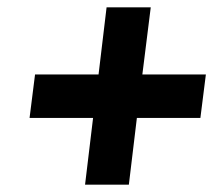

<svg xmlns="http://www.w3.org/2000/svg" viewBox="-20 -569 610 526"><path d="M333 -63H213L235 -246H61L76 -365H250L272 -549H393L370 -365H544L529 -246H355Z"/></svg>

Font: Haskoy Bold
Style: Italic
Weight: 700
Designer: Ertekin Erdin
Foundry: Ertekin Erdin
Version: Version 2.000; ttfautohint (v1.8.4.7-5d5b)